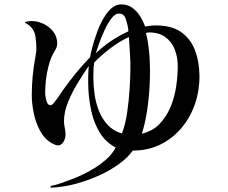

<svg xmlns="http://www.w3.org/2000/svg" viewBox="-20 -781 1040 876"><path d="M575 -475Q575 -510 572.5 -544Q570 -578 568 -612Q526 -593 484 -561Q442 -529 410 -496Q407 -479 406.5 -461.5Q406 -444 406 -427Q406 -391 411.5 -351.5Q417 -312 431 -276Q445 -240 470.5 -212Q496 -184 536 -172Q552 -212 560 -266.5Q568 -321 571.5 -377Q575 -433 575 -475ZM791 -480Q791 -521 777 -556Q763 -591 734 -612Q705 -633 660 -633Q652 -633 646 -630Q658 -584 662 -524Q666 -464 663 -399.5Q660 -335 651 -275.5Q642 -216 627 -171Q677 -183 708.5 -216Q740 -249 758.5 -294Q777 -339 784 -388Q791 -437 791 -480ZM566 -638Q565 -652 562 -665Q559 -678 555 -691Q551 -705 543.5 -712Q536 -719 521 -719Q505 -719 488 -696.5Q471 -674 456.5 -642Q442 -610 431.5 -581Q421 -552 417 -538Q451 -570 487.5 -594.5Q524 -619 566 -638ZM890 -438Q891 -371 870.5 -309.5Q850 -248 810 -199.5Q770 -151 713.5 -122.5Q657 -94 586 -94Q562 -61 523.5 -33Q485 -5 438.5 16.5Q392 38 345.5 52Q299 66 259 71Q249 72 237 73.5Q225 75 215 75Q210 75 210 71.5Q210 68 214 67Q222 65 228.5 63.5Q235 62 242 60Q274 50 313.5 34.5Q353 19 391.5 -2.5Q430 -24 461 -50.5Q492 -77 508 -108Q462 -132 435.5 -175.5Q409 -219 397 -272.5Q385 -326 383 -380.5Q381 -435 385 -480Q362 -447 335.5 -404Q309 -361 290.5 -315.5Q272 -270 272 -228Q272 -214 275 -200Q278 -186 279 -172Q280 -158 274.5 -143.5Q269 -129 258 -121.5Q247 -114 230 -121Q226 -123 222 -125Q218 -127 215 -128Q181 -149 161.5 -186.5Q142 -224 133.5 -267Q125 -310 125 -346Q125 -431 140 -513Q142 -524 144 -535.5Q146 -547 146 -558Q146 -584 142 -613Q138 -642 118 -661Q113 -666 108 -669Q103 -672 96 -676Q94 -677 93.5 -678.5Q93 -680 96 -681Q103 -683 110 -684Q117 -685 124 -685Q152 -685 179 -672Q206 -659 223.5 -636Q241 -613 241 -583Q241 -569 234 -556Q227 -543 220 -531Q209 -509 201 -478Q193 -447 189.5 -415Q186 -383 186 -358Q186 -351 188 -337.5Q190 -324 195 -312.5Q200 -301 210 -301Q217 -301 223.5 -309Q230 -317 233 -321Q242 -332 250 -344Q258 -356 266 -368Q295 -409 326 -447Q357 -485 391 -520Q394 -539 402 -568.5Q410 -598 422 -631.5Q434 -665 450.5 -694.5Q467 -724 487.5 -742.5Q508 -761 532 -761Q562 -761 583 -746Q604 -731 618.5 -708Q633 -685 642 -660Q654 -662 666 -663.5Q678 -665 691 -665Q762 -665 805 -635.5Q848 -606 868.5 -554.5Q889 -503 890 -438Z"/></svg>

Font: Kaisei Tokumin
Style: Regular
Weight: 400
Designer: Font-Kai, 金井和夫
Foundry: KAZUO KANAI
Version: Version 5.003